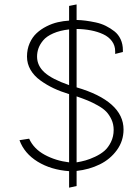

<svg xmlns="http://www.w3.org/2000/svg" viewBox="-20 -779 635 875"><path d="M329.1 -647Q363.8 -646.5 394.3 -640.6Q424.8 -634.8 450.2 -623Q475.6 -611.3 490.2 -591.3Q504.9 -571.3 504.9 -544.9V-533.2L540 -542V-550.8Q540 -577.6 529.8 -599.9Q519.5 -622.1 501.5 -636.2Q483.4 -650.4 462.4 -660.9Q441.4 -671.4 416.3 -676.8Q391.1 -682.1 370.4 -684.8Q349.6 -687.5 329.1 -688V-758.8L294.9 -752V-685.1Q269 -683.6 243.4 -677.7Q217.8 -671.9 192.1 -658.9Q166.5 -646 147 -627.9Q127.4 -609.9 115.2 -582.3Q103 -554.7 103 -521Q103 -488.8 119.1 -460.9Q135.3 -433.1 164.1 -412.4Q192.9 -391.6 224.6 -376.7Q256.3 -361.8 294.9 -350.1V-39.1Q233.9 -46.4 183.8 -73.5Q133.8 -100.6 112.8 -147L68.8 -140.1Q90.8 -79.6 151.6 -42.2Q212.4 -4.9 294.9 1V76.2L329.1 68.8V0Q386.7 -6.3 434.6 -29.8Q482.4 -53.2 512.7 -95Q543 -136.7 543 -189Q543 -253.4 488.8 -301.8Q434.6 -350.1 329.1 -380.9ZM148.9 -521Q148.9 -540.5 155.3 -558.6Q161.6 -576.7 176.8 -595Q191.9 -613.3 222.2 -626.7Q252.4 -640.1 294.9 -645V-391.1Q217.3 -418 183.1 -448.7Q148.9 -479.5 148.9 -521ZM498 -187Q498 -156.7 485.6 -131.6Q473.1 -106.4 455.6 -91.3Q438 -76.2 413.3 -64.7Q388.7 -53.2 369.4 -47.9Q350.1 -42.5 329.1 -39.1V-339.8Q359.9 -329.1 380.1 -320.8Q400.4 -312.5 425 -298.8Q449.7 -285.2 463.9 -270.5Q478 -255.9 488 -234.4Q498 -212.9 498 -187Z"/></svg>

Font: Comic Neue Angular Light
Style: Regular
Weight: 300
Designer: Craig Rozynski
Foundry: Craig Rozynski
Version: Version 2.003